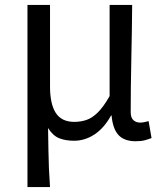

<svg xmlns="http://www.w3.org/2000/svg" viewBox="-20 -563 668 783"><path d="M92 200V-543H184V-210Q184 -139 207.5 -102.5Q231 -66 283 -66Q308 -66 331.5 -73.5Q355 -81 378.5 -104Q402 -127 427 -171V-543H519Q518 -433 515.5 -318.5Q513 -204 513 -106Q513 -83 524 -73Q535 -63 552 -63Q565 -63 586 -69L598 0Q585 5 570.5 9Q556 13 533 13Q487 13 463.5 -12Q440 -37 435 -92H433Q404 -40 365 -14.5Q326 11 282 11Q248 11 222 1Q196 -9 176 -41Q177 12 177.5 50Q178 88 179.5 122.5Q181 157 184 200Z"/></svg>

Font: Chocolate Classical Sans
Style: Regular
Weight: 400
Designer: 田海東、宇文滿月
Foundry: Moonlit Owen
Version: Version 1.001